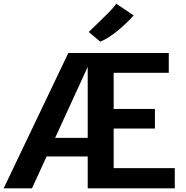

<svg xmlns="http://www.w3.org/2000/svg" viewBox="-66 -1034 1019 1054"><path d="M-46 0 309 -743 424.5 -686.5 109.5 0ZM415.5 -743 449.5 -672H327.5L309 -743ZM124.5 -175 146 -277H485.5L499 -175ZM415.5 0V-743H860.5V-634.5H558V-436H784.5V-328.5H558V-111H893.5V0ZM484 -805.5 421 -858.5Q424 -861.5 439.8 -876.5Q455.5 -891.5 476.5 -912Q497.5 -932.5 519 -953.8Q540.5 -975 555.2 -991.8Q570 -1008.5 572 -1014L667.5 -949.5Q651 -930 627.8 -907.8Q604.5 -885.5 578.8 -864.5Q553 -843.5 528.2 -828Q503.5 -812.5 484 -805.5Z"/></svg>

Font: Merriweather Sans SemiBold
Style: Regular
Weight: 600
Designer: Eben Sorkin
Foundry: Eben Sorkin
Version: Version 2.001